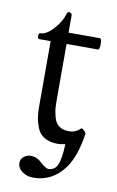

<svg xmlns="http://www.w3.org/2000/svg" viewBox="-77 -536 448 736"><g transform="rotate(10 146.5 -167.5)"><path d="M105 157Q81 157 62.5 143.5Q44 130 44 110Q44 95 56 85.5Q68 76 83 76Q107 76 126 95Q147 114 157 114Q182 114 192.5 90Q203 66 205 9Q187 13 176 13Q144 13 123.5 0.5Q103 -12 94.5 -34.5Q86 -57 83.5 -75Q81 -93 81 -118V-370H37Q30 -370 30 -381.5Q30 -393 37 -393Q60 -393 87 -422.5Q114 -452 124 -486Q126 -494 135 -491Q143 -489 143 -481V-414H265Q272 -414 272 -392Q272 -370 265 -370H143V-150Q143 -129 144.5 -115.5Q146 -102 151.5 -82.5Q157 -63 171.5 -52.5Q186 -42 210 -42Q235 -42 255 -61Q256 -63 261 -59.5Q266 -56 270 -51Q274 -46 274 -44Q262 43 227 93Q180 157 105 157Z"/></g></svg>

Font: Junicode Cond Light
Style: Regular
Weight: 300
Width: 3
Designer: Peter S. Baker
Version: Version 2.201